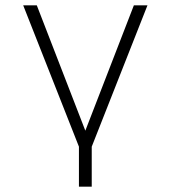

<svg xmlns="http://www.w3.org/2000/svg" viewBox="-20 -550 640 720"><path d="M276 0 67 -530H118L300 -60L482 -530H533L324 0V150H276Z"/></svg>

Font: Geist Mono UltraLight
Style: Regular
Weight: 200
Monospace: yes
Designer: Basement.studio, Andrés Briganti, Mateo Zaragoza
Foundry: Basement.studio, Vercel, Andrés Briganti, Guido Ferreyra, Mateo Zaragoza
Version: Version 1.400; ttfautohint (v1.8.4.7-5d5b)